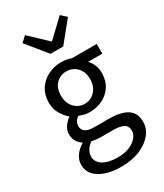

<svg xmlns="http://www.w3.org/2000/svg" viewBox="-236 -836 978 1148"><g transform="rotate(-30 253.0 -262.0)"><path d="M246 223Q187 223 141 207.5Q95 192 69.5 163.5Q44 135 44 93Q44 61 63 33Q82 5 116 -16V-20Q97 -33 84.5 -52.5Q72 -72 72 -100Q72 -131 89.5 -154.5Q107 -178 126 -191V-195Q102 -214 82 -248Q62 -282 62 -325Q62 -379 87.5 -418Q113 -457 155 -478Q197 -499 246 -499Q267 -499 284.5 -495.5Q302 -492 316 -487H486V-420H388Q404 -404 415 -378.5Q426 -353 426 -323Q426 -270 402 -232.5Q378 -195 337 -174.5Q296 -154 246 -154Q229 -154 210.5 -158.5Q192 -163 175 -170Q162 -160 153.5 -147Q145 -134 145 -114Q145 -92 163 -77.5Q181 -63 229 -63H323Q408 -63 451 -35Q494 -7 494 54Q494 100 463.5 138Q433 176 377.5 199.5Q322 223 246 223ZM258 164Q304 164 337.5 150Q371 136 390 114Q409 92 409 67Q409 34 384.5 21Q360 8 313 8H231Q217 8 200.5 6.5Q184 5 168 1Q142 19 131 39.5Q120 60 120 80Q120 119 157 141.5Q194 164 258 164ZM246 -212Q274 -212 296.5 -226Q319 -240 333 -265Q347 -290 347 -325Q347 -360 333.5 -384.5Q320 -409 297 -422.5Q274 -436 246 -436Q204 -436 175 -407Q146 -378 146 -325Q146 -290 159.5 -265Q173 -240 196 -226Q219 -212 246 -212ZM217 -574 104 -713 141 -747 259 -635H263L381 -747L418 -713L305 -574Z"/></g></svg>

Font: Assistant Medium
Style: Regular
Weight: 500
Designer: Hebrew By Ben Nathan, Latin by Paul Hunt
Version: Version 3.000